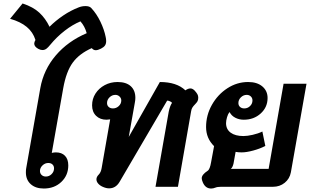

<svg xmlns="http://www.w3.org/2000/svg" viewBox="-20 -1075 1784 1105"><path d="M129 -83Q129 -99 131 -108L212 -568Q231 -674 301 -756Q371 -838 479 -884Q468 -924 443 -952Q397 -933 351.5 -897.5Q306 -862 269 -817Q257 -802 247 -794.5Q237 -787 224 -787Q213 -787 200 -794Q177 -807 177 -824Q177 -833 184 -845Q170 -890 134 -920Q98 -950 38 -967L110 -1055Q171 -1035 206.5 -1002Q242 -969 265 -921Q300 -956 343.5 -985.5Q387 -1015 434 -1033Q452 -1040 472 -1040Q495 -1040 505 -1029Q536 -996 558 -950Q580 -904 588 -863Q591 -850 591 -839Q591 -823 584 -813Q577 -803 561 -795Q543 -786 531 -786Q518 -786 508 -798Q436 -766 398.5 -714.5Q361 -663 344 -568L278 -195Q290 -198 302 -198Q335 -198 354 -178.5Q373 -159 373 -123Q373 -66 333 -28Q293 10 232 10Q185 10 157 -15Q129 -40 129 -83ZM291 -106Q291 -120 282 -128.5Q273 -137 258 -137Q239 -137 224.5 -123Q210 -109 210 -91Q210 -77 219.5 -68Q229 -59 244 -59Q263 -59 277 -73Q291 -87 291 -106Z M535 -43Q535 -57 548 -70Q561 -83 565 -108L614 -388Q602 -386 593 -386Q556 -386 533 -408.5Q510 -431 510 -469Q510 -506 529.5 -536.5Q549 -567 582.5 -585Q616 -603 657 -603Q706 -603 732.5 -579Q759 -555 759 -512Q759 -499 756 -484L721 -287L900 -603Q997 -603 1047 -555Q1062 -566 1076 -566Q1088 -566 1100 -554Q1111 -542 1116 -533Q1121 -524 1121 -513Q1121 -500 1116.5 -492Q1112 -484 1102 -474Q1093 -465 1087.5 -456.5Q1082 -448 1080 -435L1004 0H875L951 -432Q958 -466 970 -483Q967 -488 958 -492Q949 -496 942 -496L668 -28Q646 9 608 9Q591 9 571 0Q555 -7 545 -18.5Q535 -30 535 -43ZM678 -497Q678 -510 668 -519.5Q658 -529 644 -529Q625 -529 610.5 -515Q596 -501 596 -482Q596 -468 605.5 -459.5Q615 -451 630 -451Q649 -451 663.5 -464.5Q678 -478 678 -497Z M1195 10Q1162 10 1147 -26Q1141 -40 1141 -49Q1141 -70 1175 -92Q1188 -100 1195 -142L1212 -234Q1166 -279 1166 -344Q1166 -412 1199.5 -471.5Q1233 -531 1288.5 -567Q1344 -603 1408 -603Q1460 -603 1490 -577.5Q1520 -552 1520 -511Q1520 -458 1480.5 -422Q1441 -386 1383 -386Q1356 -386 1334 -397.5Q1312 -409 1302 -429H1300Q1292 -419 1286.5 -400Q1281 -381 1281 -366Q1281 -331 1307.5 -311.5Q1334 -292 1381 -292Q1403 -292 1434 -299Q1465 -306 1490 -318L1507 -235Q1476 -219 1437 -208.5Q1398 -198 1371 -198Q1351 -198 1336 -201L1324 -134Q1322 -125 1318 -116Q1314 -107 1308 -103H1526L1612 -593H1744L1654 -83Q1647 -46 1618.5 -23Q1590 0 1551 0H1252Q1231 0 1219 5Q1207 10 1195 10ZM1433 -497Q1433 -511 1423.5 -520Q1414 -529 1400 -529Q1381 -529 1366.5 -515Q1352 -501 1352 -482Q1352 -468 1361.5 -459.5Q1371 -451 1386 -451Q1405 -451 1419 -464.5Q1433 -478 1433 -497Z"/></svg>

Font: Niramit
Style: Bold Italic
Weight: 700
Italic angle: -10°
Designer: Katatrad Aksorn Co.,Ltd.
Foundry: Cadson Demak Co.,Ltd.
Version: Version 1.001; ttfautohint (v1.6)